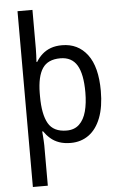

<svg xmlns="http://www.w3.org/2000/svg" viewBox="-64 -804 687 1088"><g transform="rotate(-5 279.5 -260.0)"><path d="M509 -269Q509 -179 485 -116.5Q461 -54 417 -22Q373 10 314 10Q277 10 248.5 0Q220 -10 199 -28.5Q178 -47 163 -69H158Q159 -60 160 -45Q161 -30 162 -15Q163 0 163 10V240H78V-760H163V-539Q163 -523 162 -501.5Q161 -480 160 -464H164Q179 -489 200 -507.5Q221 -526 248.5 -536Q276 -546 312 -546Q403 -546 456 -476Q509 -406 509 -269ZM421 -269Q421 -373 391 -423Q361 -473 296 -473Q225 -473 194.5 -427Q164 -381 163 -287V-268Q163 -166 192.5 -114Q222 -62 297 -62Q341 -62 368.5 -88Q396 -114 408.5 -160.5Q421 -207 421 -269Z"/></g></svg>

Font: Noto Sans Thai SemiCondensed
Style: Regular
Weight: 400
Width: 4
Designer: Monotype Design Team
Foundry: Monotype Imaging Inc.
Version: Version 2.001